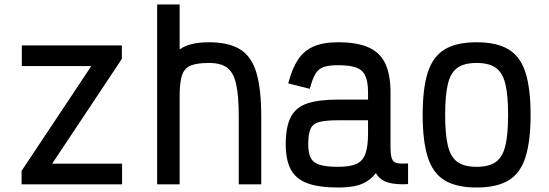

<svg xmlns="http://www.w3.org/2000/svg" viewBox="-20 -820 2440 854"><path d="M76 0V-60L386 -526H77V-618H522V-558L212 -92H523V0Z M679 0V-800H779V-600Q802 -617 835 -624.5Q868 -632 910 -632Q997 -632 1048 -600.5Q1099 -569 1120.5 -496.5Q1142 -424 1142 -301V0H1042V-301Q1042 -395 1030 -447Q1018 -499 989.5 -519.5Q961 -540 910 -540Q857 -540 828.5 -528.5Q800 -517 789.5 -485Q779 -453 779 -391V0Z M1484 14Q1398 14 1347 -5Q1296 -24 1273.5 -66Q1251 -108 1251 -178Q1251 -256 1273.5 -299.5Q1296 -343 1347 -360Q1398 -377 1484 -377H1617V-409Q1617 -455 1605.5 -481.5Q1594 -508 1565.5 -519Q1537 -530 1484 -530Q1442 -530 1418.5 -521.5Q1395 -513 1382 -490Q1369 -467 1358 -425L1262 -449Q1279 -514 1305 -554Q1331 -594 1374 -613Q1417 -632 1484 -632Q1571 -632 1622 -608Q1673 -584 1695 -534.5Q1717 -485 1717 -409V-168Q1717 -131 1723 -114.5Q1729 -98 1746 -94.5Q1763 -91 1795 -93V-1Q1738 2 1703.5 -9Q1669 -20 1652 -50Q1634 -27 1610.5 -12.5Q1587 2 1556 8Q1525 14 1484 14ZM1484 -78Q1537 -78 1565.5 -91Q1594 -104 1605.5 -136.5Q1617 -169 1617 -226V-285H1484Q1431 -285 1402 -278Q1373 -271 1362 -248.5Q1351 -226 1351 -178Q1351 -140 1362 -118Q1373 -96 1402 -87Q1431 -78 1484 -78Z M2100 14Q2010 14 1957.5 -18Q1905 -50 1882.5 -121.5Q1860 -193 1860 -309Q1860 -426 1882.5 -497Q1905 -568 1957.5 -600Q2010 -632 2100 -632Q2190 -632 2242.5 -600Q2295 -568 2317.5 -497Q2340 -426 2340 -309Q2340 -193 2317.5 -121.5Q2295 -50 2242.5 -18Q2190 14 2100 14ZM2100 -78Q2154 -78 2184.5 -99Q2215 -120 2227.5 -170.5Q2240 -221 2240 -309Q2240 -398 2227.5 -448Q2215 -498 2184.5 -519Q2154 -540 2100 -540Q2046 -540 2015.5 -519Q1985 -498 1972.5 -448Q1960 -398 1960 -309Q1960 -221 1972.5 -170.5Q1985 -120 2015.5 -99Q2046 -78 2100 -78Z"/></svg>

Font: Victor Mono Thin
Style: Bold
Weight: 700
Monospace: yes
Version: Version 1.561;gftools[0.9.30]